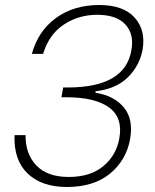

<svg xmlns="http://www.w3.org/2000/svg" viewBox="-20 -740 620 766"><path d="M107 -525Q132 -616 203 -668Q274 -720 376 -720Q472 -720 517 -670Q562 -620 549 -542Q537 -478 490 -431.5Q443 -385 361 -376V-370Q436 -358 474.5 -311Q513 -264 499 -185Q484 -101 419 -47.5Q354 6 247 6Q146 6 90 -48Q34 -102 38 -201H82Q81 -126 125 -80Q169 -34 254 -34Q340 -34 392 -77Q444 -120 456 -188Q471 -270 415.5 -311Q360 -352 244 -352H225L232 -391H253Q479 -392 504 -539Q516 -603 480.5 -642Q445 -681 368 -681Q293 -681 234 -641.5Q175 -602 152 -525Z"/></svg>

Font: Poppins ExtraLight
Style: Italic
Weight: 275
Italic angle: -10°
Designer: Ninad Kale (Devanagari), Jonny Pinhorn (Latin)
Foundry: Indian Type Foundry
Version: Version 3.200;PS 1.000;hotconv 16.6.54;makeotf.lib2.5.65590